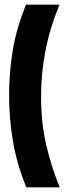

<svg xmlns="http://www.w3.org/2000/svg" viewBox="-20 -718 276 823"><path d="M235 -698Q192 -593 174 -496.5Q156 -400 156 -304Q156 -190 178.5 -95Q201 0 236 85H93Q52 -15 35.5 -112.5Q19 -210 19 -309Q19 -408 35 -504Q51 -600 92 -698Z"/></svg>

Font: Bricolage Grotesque 96pt Condensed Bricolage Grotesque 48pt Condensed Regular
Style: Bold
Weight: 700
Width: 3
Designer: Mathieu Triay
Foundry: Atelier Triay
Version: Version 1.001; ttfautohint (v1.8.4.7-5d5b);gftools[0.9.33.de